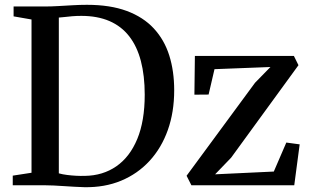

<svg xmlns="http://www.w3.org/2000/svg" viewBox="-20 -770 1290 798"><path d="M330.5 8Q311 7.5 289.2 6.2Q267.5 5 245.5 3.5Q223.5 2 203 1Q182.5 0 165.5 0H33V-40L111 -52V-689L36.5 -702V-743H164Q193 -743 222.5 -744.8Q252 -746.5 281.8 -748.2Q311.5 -750 341.5 -750Q438 -750 506.8 -724.5Q575.5 -699 619.2 -651.8Q663 -604.5 683.5 -539.5Q704 -474.5 704 -395Q704 -304 677.5 -229.5Q651 -155 601.5 -101.2Q552 -47.5 483.5 -19Q415 9.5 330.5 8ZM332.5 -39Q407.5 -40 463.5 -78.8Q519.5 -117.5 550.5 -192.2Q581.5 -267 581.5 -376.5Q581.5 -455.5 565.5 -516.5Q549.5 -577.5 517 -619.2Q484.5 -661 434.8 -682.5Q385 -704 318 -704Q298 -704 280 -702.5Q262 -701 247.8 -699.2Q233.5 -697.5 224.5 -697V-49.5Q241 -45 259.2 -42.8Q277.5 -40.5 296 -39.5Q314.5 -38.5 332.5 -39ZM1104 -491.5 871.5 -482.5 847 -377 788 -376.5 790 -537.5H1201.5L1220.5 -499L940.5 -114.5L874 -45.5L1118 -57L1170 -177.5L1225.5 -170L1203 0H775.5L755.5 -39.5L1040 -426Z"/></svg>

Font: Merriweather 60pt Medium
Style: Regular
Weight: 500
Version: Version 2.100